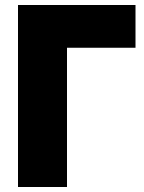

<svg xmlns="http://www.w3.org/2000/svg" viewBox="-20 -748 576 768"><path d="M52 0V-728H522V-557H248V0Z"/></svg>

Font: Murecho Black
Style: Regular
Weight: 900
Designer: Neil Summerour
Foundry: Positype
Version: Version 1.010; ttfautohint (v1.8.3)